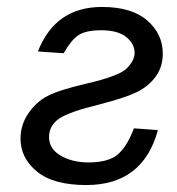

<svg xmlns="http://www.w3.org/2000/svg" viewBox="-20 -520 508 552"><path d="M163 -367 89 -372Q139 -500 273 -500Q359 -500 403.5 -461Q448 -422 448 -366Q448 -327 427 -299Q406 -271 373 -255Q340 -239 267 -220Q180 -199 150 -179Q121 -159 121 -126Q121 -92 154.5 -72.5Q188 -53 234 -53Q291 -53 318 -75.5Q345 -98 365 -151L434 -146Q391 12 228 12Q133 12 86 -27Q39 -66 39 -121Q39 -161 61.5 -194Q84 -227 116.5 -244Q149 -261 226 -279Q326 -302 346 -325Q367 -347 367 -368Q367 -394 343 -413.5Q319 -433 271 -433Q226 -433 205 -418.5Q184 -404 163 -367Z"/></svg>

Font: mr_Source Sans Pro
Style: Italic
Weight: 400
Italic angle: -11°
Designer: Paul D. Hunt
Foundry: Adobe Systems Incorporated
Version: Version 1.036;July 10, 2024;FontCreator 11.5.0.2430 64-bit